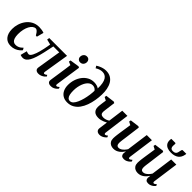

<svg xmlns="http://www.w3.org/2000/svg" viewBox="206 -2020 3221 3221"><g transform="rotate(45 1816.5 -410.0)"><path d="M209.5 10Q124.5 10 75.8 -47.2Q27 -104.5 26 -209Q25.5 -269.5 44.5 -330.5Q63.5 -391.5 101.2 -442.5Q139 -493.5 195.5 -524.5Q252 -555.5 327 -555.5Q355 -555.5 388.5 -550.2Q422 -545 445 -535L412 -411.5L386 -414Q374 -436.5 360 -455.2Q346 -474 331.2 -485.5Q316.5 -497 302 -497Q273.5 -497 247 -476.5Q220.5 -456 200.2 -418.5Q180 -381 168.2 -329.5Q156.5 -278 157 -216Q158 -163 169.2 -128.8Q180.5 -94.5 201.8 -77.8Q223 -61 254.5 -61Q283.5 -61 307 -69.5Q330.5 -78 349.8 -92Q369 -106 385.5 -123.5L407 -86Q393 -66.5 366 -44Q339 -21.5 299.8 -5.8Q260.5 10 209.5 10Z M924 -92.5Q921 -71.5 927.2 -64.5Q933.5 -57.5 941 -57.5Q949.5 -57.5 961 -63Q972.5 -68.5 988.5 -82L1001.5 -55Q992.5 -43 973 -27.8Q953.5 -12.5 926.8 -1Q900 10.5 868.5 10.5Q830 10.5 809.5 -8.8Q789 -28 795 -66L863.5 -491.5H722.5Q702.5 -391.5 684 -311.2Q665.5 -231 646.2 -171Q627 -111 604.5 -71.5Q583 -32.5 555.2 -12.2Q527.5 8 490.5 8Q474.5 8 457.2 4Q440 0 435.5 -3.5L465.5 -120Q469.5 -118 478.8 -114.5Q488 -111 499.5 -108Q511 -105 521.5 -105Q538 -105 552 -119.5Q566 -134 578.5 -158.2Q591 -182.5 601.5 -212.2Q612 -242 620.5 -273Q631.5 -313 639.8 -353Q648 -393 654 -425.8Q660 -458.5 662.5 -476.5L567.5 -500L575 -542.5H997Z M1161.5 10.5Q1137 10.5 1119.2 2.8Q1101.5 -5 1093 -19.8Q1084.5 -34.5 1087 -57Q1089 -75 1093.8 -106.8Q1098.5 -138.5 1104.8 -180.2Q1111 -222 1118.2 -270.5Q1125.5 -319 1132.8 -370.2Q1140 -421.5 1146.5 -472L1087.5 -496.5L1093.5 -529.5L1258 -554.5L1280.5 -542.5L1214.5 -93Q1211.5 -74.5 1216.5 -66.2Q1221.5 -58 1230.5 -58Q1240.5 -58 1251.2 -63.8Q1262 -69.5 1278.5 -84.5L1290.5 -57.5Q1284 -47.5 1266.8 -31.5Q1249.5 -15.5 1223.2 -2.5Q1197 10.5 1161.5 10.5ZM1227.5 -620Q1199 -620 1180.2 -640Q1161.5 -660 1162.5 -688.5Q1163.5 -724 1185 -748Q1206.5 -772 1242 -772Q1273.5 -772 1291.2 -752.2Q1309 -732.5 1308.5 -706Q1308.5 -669.5 1287.5 -644.8Q1266.5 -620 1227.5 -620Z M1548.5 9.5Q1487.5 9.5 1443.5 -17.5Q1399.5 -44.5 1376 -93.8Q1352.5 -143 1352.5 -209Q1352.5 -275 1372.2 -336.5Q1392 -398 1429 -446.8Q1466 -495.5 1517.5 -524Q1569 -552.5 1632.5 -552.5Q1668 -552.5 1700 -543Q1732 -533.5 1747.5 -519.5Q1750 -588.5 1741 -637Q1732 -685.5 1713.2 -715.8Q1694.5 -746 1667.5 -760Q1640.5 -774 1607.5 -774Q1577 -774 1547.8 -764.8Q1518.5 -755.5 1483.5 -734L1460 -772Q1487 -790 1517 -803.2Q1547 -816.5 1577.5 -823.8Q1608 -831 1637 -831Q1703 -831 1748.5 -804.2Q1794 -777.5 1821.8 -730.8Q1849.5 -684 1861.2 -623.2Q1873 -562.5 1870.5 -494.5Q1868.5 -426 1856.5 -355.2Q1844.5 -284.5 1821 -219.2Q1797.5 -154 1760.2 -102.2Q1723 -50.5 1670.5 -20.5Q1618 9.5 1548.5 9.5ZM1567 -39Q1599.5 -39 1625.8 -66.5Q1652 -94 1672.2 -139.8Q1692.5 -185.5 1706.8 -240.2Q1721 -295 1728.8 -350.8Q1736.5 -406.5 1737.5 -452.5Q1727 -468.5 1713.2 -479Q1699.5 -489.5 1683.5 -494.2Q1667.5 -499 1650 -499Q1620.5 -499 1595 -483.2Q1569.5 -467.5 1549 -439.8Q1528.5 -412 1513.8 -374.8Q1499 -337.5 1491 -294.8Q1483 -252 1483 -206.5Q1483 -151.5 1491.5 -114.2Q1500 -77 1518.8 -58Q1537.5 -39 1567 -39Z M2118 -541.5 2095 -364.5Q2094 -354 2092.5 -342.5Q2091 -331 2090 -320.5Q2089 -310 2089 -300.5Q2089 -272 2106.2 -256.2Q2123.5 -240.5 2159 -240.5Q2190 -240.5 2217.8 -250.5Q2245.5 -260.5 2267 -275L2303 -546.5H2425.5L2366 -92.5Q2363.5 -74.5 2368.8 -66Q2374 -57.5 2382.5 -57.5Q2391 -57.5 2402.5 -62.8Q2414 -68 2429 -82L2442 -55Q2434 -43 2416 -27.8Q2398 -12.5 2372.5 -1Q2347 10.5 2316.5 10.5Q2289.5 10.5 2271.2 0.2Q2253 -10 2245 -27.2Q2237 -44.5 2240 -67L2261 -224.5Q2238.5 -211.5 2212.2 -200.5Q2186 -189.5 2158.5 -183Q2131 -176.5 2104 -176.5Q2035.5 -176.5 2001.8 -209.5Q1968 -242.5 1968 -302Q1968 -316.5 1969.8 -334.5Q1971.5 -352.5 1974 -371Q1976.5 -389.5 1978.5 -405.5L1988 -471L1931.5 -500.5L1937 -534.5L2095 -554.5Z M2646.5 10.5Q2613.5 10.5 2585.5 -1.8Q2557.5 -14 2540 -41Q2522.5 -68 2522 -111.5Q2522 -128 2523.8 -149.5Q2525.5 -171 2528.5 -195.2Q2531.5 -219.5 2535 -243Q2538.5 -266.5 2541.5 -287L2569.5 -470.5L2513 -500L2519 -533.5L2677.5 -554.5L2699 -542.5L2665.5 -287Q2663 -266.5 2659.8 -244.5Q2656.5 -222.5 2653.8 -201.5Q2651 -180.5 2649.2 -162.5Q2647.5 -144.5 2647.5 -132Q2647.5 -105.5 2653.5 -90.2Q2659.5 -75 2671.2 -68.5Q2683 -62 2700.5 -62Q2724.5 -62 2748.2 -76Q2772 -90 2793 -112.8Q2814 -135.5 2829.5 -161L2882.5 -548.5H3005L2942 -93.5Q2939.5 -75 2944.5 -66.2Q2949.5 -57.5 2959 -57.5Q2968 -57.5 2979 -63.8Q2990 -70 3007 -85L3019.5 -57.5Q3013 -47.5 2995.5 -31.5Q2978 -15.5 2952 -2.8Q2926 10 2893.5 10Q2858 10 2841.2 -6.2Q2824.5 -22.5 2823.5 -48.5Q2823.5 -51.5 2823.8 -58Q2824 -64.5 2825 -72.8Q2826 -81 2827.2 -89.5Q2828.5 -98 2829.5 -105L2828 -106Q2814 -84 2796 -63.2Q2778 -42.5 2755.2 -25.8Q2732.5 -9 2705.5 0.8Q2678.5 10.5 2646.5 10.5Z M3225.5 10.5Q3192.5 10.5 3164.5 -1.8Q3136.5 -14 3119 -41Q3101.5 -68 3101 -111.5Q3101 -128 3102.8 -149.5Q3104.5 -171 3107.5 -195.2Q3110.5 -219.5 3114 -243Q3117.5 -266.5 3120.5 -287L3148.5 -470.5L3092 -500L3098 -533.5L3256.5 -554.5L3278 -542.5L3244.5 -287Q3242 -266.5 3238.8 -244.5Q3235.5 -222.5 3232.8 -201.5Q3230 -180.5 3228.2 -162.5Q3226.5 -144.5 3226.5 -132Q3226.5 -105.5 3232.5 -90.2Q3238.5 -75 3250.2 -68.5Q3262 -62 3279.5 -62Q3303.5 -62 3327.2 -76Q3351 -90 3372 -112.8Q3393 -135.5 3408.5 -161L3461.5 -548.5H3584L3521 -93.5Q3518.5 -75 3523.5 -66.2Q3528.5 -57.5 3538 -57.5Q3547 -57.5 3558 -63.8Q3569 -70 3586 -85L3598.5 -57.5Q3592 -47.5 3574.5 -31.5Q3557 -15.5 3531 -2.8Q3505 10 3472.5 10Q3437 10 3420.2 -6.2Q3403.5 -22.5 3402.5 -48.5Q3402.5 -51.5 3402.8 -58Q3403 -64.5 3404 -72.8Q3405 -81 3406.2 -89.5Q3407.5 -98 3408.5 -105L3407 -106Q3393 -84 3375 -63.2Q3357 -42.5 3334.2 -25.8Q3311.5 -9 3284.5 0.8Q3257.5 10.5 3225.5 10.5ZM3311.5 -795Q3320.5 -795 3322.5 -788Q3324.5 -781 3324 -769.5Q3324 -761 3322.8 -750.2Q3321.5 -739.5 3321.5 -731Q3320.5 -702 3335 -684.2Q3349.5 -666.5 3384.5 -666.5Q3417 -666.5 3433.8 -679.2Q3450.5 -692 3457.8 -713Q3465 -734 3468 -758.5Q3470 -772.5 3474.8 -783.8Q3479.5 -795 3490.5 -795H3574Q3574 -791.5 3573.8 -787.2Q3573.5 -783 3572.5 -776.5Q3559.5 -698.5 3509.5 -662.2Q3459.5 -626 3376.5 -626Q3327 -626 3290.2 -640.5Q3253.5 -655 3233.2 -685Q3213 -715 3214.5 -762Q3214.5 -770 3215.5 -778.5Q3216.5 -787 3218.5 -795Z"/></g></svg>

Font: Merriweather 48pt SemiBold
Style: Italic
Weight: 600
Italic angle: -7.8°
Designer: Eben Sorkin
Foundry: Eben Sorkin
Version: Version 2.101